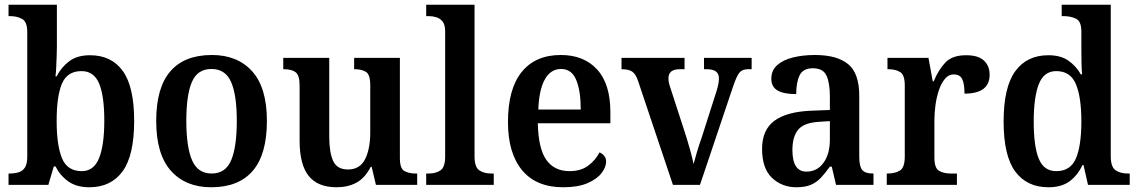

<svg xmlns="http://www.w3.org/2000/svg" viewBox="-20 -780 4802 810"><path d="M357 10Q303 10 268.5 -14.5Q234 -39 214 -78H207L184 0H16V-48H23Q41 -48 58 -53Q75 -58 85 -73Q95 -88 95 -119V-645Q95 -688 73.5 -700Q52 -712 22 -712H16V-760H220V-583Q220 -565 219 -541Q218 -517 217 -494Q216 -471 214 -458H219Q239 -497 272.5 -522Q306 -547 360 -547Q450 -547 498 -480.5Q546 -414 546 -270Q546 -124 497 -57Q448 10 357 10ZM325 -58Q376 -58 398 -113Q420 -168 420 -271Q420 -376 398 -428Q376 -480 324 -480Q264 -480 241.5 -427.5Q219 -375 219 -270Q219 -167 241.5 -112.5Q264 -58 325 -58Z M871 10Q763 10 701 -59.5Q639 -129 639 -270Q639 -410 698.5 -479Q758 -548 874 -548Q982 -548 1044 -479Q1106 -410 1106 -270Q1106 -129 1046.5 -59.5Q987 10 871 10ZM873 -48Q932 -48 955.5 -104.5Q979 -161 979 -270Q979 -379 955 -434Q931 -489 872 -489Q813 -489 789.5 -434Q766 -379 766 -270Q766 -161 790 -104.5Q814 -48 873 -48Z M1400 10Q1321 10 1282.5 -37.5Q1244 -85 1244 -187V-419Q1244 -462 1227.5 -475Q1211 -488 1178 -488H1175V-536H1369V-204Q1369 -137 1385.5 -101Q1402 -65 1448 -65Q1498 -65 1520 -108Q1542 -151 1542 -222V-420Q1542 -466 1523.5 -477Q1505 -488 1477 -488H1474V-536H1667V-113Q1667 -69 1686 -58.5Q1705 -48 1733 -48H1740V0H1566L1548 -76H1544Q1519 -28 1483 -9Q1447 10 1400 10Z M1778 0V-48H1789Q1819 -48 1838.5 -61.5Q1858 -75 1858 -120V-648Q1858 -676 1847 -689.5Q1836 -703 1820 -707.5Q1804 -712 1789 -712H1778V-760H1982V-120Q1982 -75 2002 -61.5Q2022 -48 2052 -48H2063V0Z M2356 10Q2242 10 2182.5 -62Q2123 -134 2123 -265Q2123 -405 2181 -476.5Q2239 -548 2346 -548Q2443 -548 2499 -487Q2555 -426 2555 -307V-260H2249Q2251 -154 2284.5 -106Q2318 -58 2383 -58Q2431 -58 2462 -81.5Q2493 -105 2509 -137Q2520 -133 2528.5 -123Q2537 -113 2537 -98Q2537 -75 2518 -50Q2499 -25 2459 -7.5Q2419 10 2356 10ZM2430 -318Q2430 -396 2411 -442.5Q2392 -489 2347 -489Q2303 -489 2278.5 -445Q2254 -401 2251 -318Z M2672 -438Q2662 -468 2647 -478Q2632 -488 2602 -488V-536H2868V-488H2848Q2800 -488 2800 -450Q2800 -439 2802.5 -428.5Q2805 -418 2809 -407L2870 -219Q2881 -185 2891 -149Q2901 -113 2906 -88Q2911 -108 2920.5 -139.5Q2930 -171 2941 -202L3003 -396Q3008 -412 3010.5 -425Q3013 -438 3013 -450Q3013 -488 2962 -488H2950V-536H3151V-488H3135Q3111 -488 3099 -473Q3087 -458 3072 -413L2933 0H2819Z M3340 10Q3279 10 3237 -29.5Q3195 -69 3195 -152Q3195 -232 3247 -270.5Q3299 -309 3404 -313L3481 -316V-374Q3481 -429 3467 -460.5Q3453 -492 3409 -492Q3368 -492 3353.5 -462.5Q3339 -433 3339 -383Q3286 -383 3260 -398.5Q3234 -414 3234 -448Q3234 -483 3258.5 -505Q3283 -527 3325 -537.5Q3367 -548 3418 -548Q3511 -548 3558 -509.5Q3605 -471 3605 -376V-119Q3605 -78 3617.5 -63Q3630 -48 3662 -48H3665V0H3507L3489 -77H3481Q3461 -49 3442.5 -29.5Q3424 -10 3400 0Q3376 10 3340 10ZM3382 -56Q3427 -56 3454 -93Q3481 -130 3481 -191V-269L3434 -266Q3371 -262 3347 -232.5Q3323 -203 3323 -147Q3323 -56 3382 -56Z M3721 0V-48H3725Q3756 -48 3776.5 -60.5Q3797 -73 3797 -120V-420Q3797 -464 3777.5 -476Q3758 -488 3728 -488H3724V-536H3897L3915 -437H3919Q3940 -487 3969 -517Q3998 -547 4056 -547Q4107 -547 4131 -524.5Q4155 -502 4155 -465Q4155 -385 4049 -385Q4049 -426 4039.5 -446Q4030 -466 4003 -466Q3982 -466 3966.5 -447.5Q3951 -429 3941 -399.5Q3931 -370 3926.5 -336.5Q3922 -303 3922 -273V-115Q3922 -71 3941.5 -59.5Q3961 -48 3990 -48H4017V0Z M4403 10Q4312 10 4263 -56.5Q4214 -123 4214 -267Q4214 -412 4263 -479.5Q4312 -547 4403 -547Q4455 -547 4487.5 -524Q4520 -501 4540 -466H4545Q4543 -489 4542.5 -519Q4542 -549 4542 -576V-647Q4542 -690 4519.5 -701Q4497 -712 4466 -712H4459V-760H4666V-121Q4666 -76 4686 -62Q4706 -48 4738 -48H4746V0H4570L4551 -84H4547Q4526 -40 4492 -15Q4458 10 4403 10ZM4436 -58Q4496 -58 4519 -111.5Q4542 -165 4542 -268Q4542 -370 4519 -425Q4496 -480 4436 -480Q4384 -480 4362.5 -425Q4341 -370 4341 -267Q4341 -162 4362.5 -110Q4384 -58 4436 -58Z"/></svg>

Font: Noto Serif Ethiopic SemiCondensed SemiBold
Style: Regular
Weight: 600
Width: 4
Designer: Monotype Design Team
Foundry: Monotype Imaging Inc.
Version: Version 2.102; ttfautohint (v1.8.4.7-5d5b)